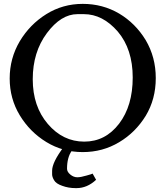

<svg xmlns="http://www.w3.org/2000/svg" viewBox="-20 -765 854 991"><path d="M301 194Q333 206 371 206H375Q430 206 476 163L458 131Q456 133 427 141Q397 150 379 150Q360 150 343 136Q326 122 326 106Q326 48 350 14L370 -14L315 -15L309 -7Q249 73 249 116Q249 123 249 135Q249 148 259 165Q269 183 301 194ZM413 -692Q510 -692 588 -602Q665 -511 665 -365Q665 -219 595 -127Q524 -34 415 -34Q305 -34 227 -125Q149 -216 149 -356Q149 -496 222 -594Q295 -692 380 -692ZM82 -170Q134 -84 219 -32Q304 20 407 20Q510 20 595 -31Q679 -81 732 -167Q784 -253 784 -362Q784 -470 732 -558Q679 -645 595 -695Q510 -745 407 -745Q304 -745 219 -692Q134 -639 82 -552Q30 -464 30 -360Q30 -256 82 -170Z"/></svg>

Font: Sawarabi Mincho
Style: Regular
Weight: 400
Version: Version 1.082; ttfautohint (v1.8.4.7-5d5b)